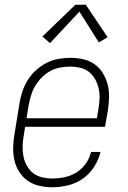

<svg xmlns="http://www.w3.org/2000/svg" viewBox="-20 -782 540 810"><path d="M201 8Q173 8 146 2Q119 -4 97.5 -19Q76 -34 61.5 -56.5Q47 -79 41 -105Q35 -131 35.5 -159Q36 -187 41 -215L62 -345Q66 -371 74.5 -396Q83 -421 97 -444Q111 -467 131.5 -485.5Q152 -504 176 -516.5Q200 -529 226 -533.5Q252 -538 277 -538Q305 -538 331.5 -532Q358 -526 379.5 -510.5Q401 -495 414.5 -472.5Q428 -450 434.5 -424Q441 -398 440 -370Q439 -342 435 -315L423 -247H86L80 -209Q76 -187 75.5 -165Q75 -143 79 -122Q83 -101 93.5 -82.5Q104 -64 120 -51.5Q136 -39 157.5 -34Q179 -29 201 -29Q226 -29 252.5 -34.5Q279 -40 302.5 -54.5Q326 -69 342 -92Q358 -115 364 -141H404Q396 -108 377 -78Q358 -48 329 -28Q300 -8 266.5 0Q233 8 201 8ZM389 -283 395 -321Q399 -343 400 -365Q401 -387 396.5 -407.5Q392 -428 382 -446.5Q372 -465 356 -478Q340 -491 319 -496Q298 -501 276 -501Q255 -501 233.5 -497Q212 -493 192.5 -482.5Q173 -472 157 -456Q141 -440 129.5 -421Q118 -402 111.5 -381Q105 -360 101 -339L92 -283ZM191 -600 159 -628 298 -762H342L434 -625L397 -603L315 -733Z"/></svg>

Font: Iosevka Curly XLtObl
Style: Regular
Weight: 200
Italic angle: -9°
Monospace: yes
Designer: Belleve Invis
Foundry: Belleve Invis
Version: Version 11.1.0; ttfautohint (v1.8.3)